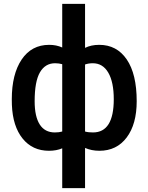

<svg xmlns="http://www.w3.org/2000/svg" viewBox="-20 -770 768 993"><path d="M41 -256.8Q41 -386.2 92 -462.2Q143.1 -538.1 234.4 -538.1Q271.5 -538.1 301.8 -524.4V-750H419.9V-522.5Q451.2 -538.1 493.2 -538.1Q584 -538.1 635.5 -462.6Q687 -387.2 687 -246.6Q687 -127.9 635.3 -59.1Q583.5 9.8 494.1 9.8Q453.6 9.8 419.9 -4.9V203.1H301.8V-2.9Q272 9.8 233.4 9.8Q147.9 9.8 96.9 -53.5Q45.9 -116.7 41.5 -227.5ZM568.4 -256.8Q568.4 -345.7 540 -394.3Q511.7 -442.9 460 -442.9Q438 -442.9 419.9 -436.5V-89.8Q436 -85 460.9 -85Q568.4 -85 568.4 -256.8ZM159.2 -246.6Q159.2 -167.5 185.5 -126.2Q211.9 -85 263.7 -85Q285.6 -85 301.8 -89.8V-438Q285.2 -442.9 264.6 -442.9Q213.9 -442.9 186.5 -395.8Q159.2 -348.6 159.2 -246.6Z"/></svg>

Font: Roboto Medium
Style: Regular
Weight: 500
Designer: Google
Version: Version 2.134; 2016; ttfautohint (v1.6)